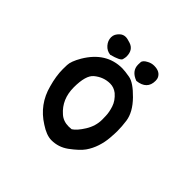

<svg xmlns="http://www.w3.org/2000/svg" viewBox="-132 -637 764 764"><g transform="rotate(45 250.0 -255.0)"><path d="M249 -5Q221 -5 185 -29Q115 -73 94 -153Q81 -199 81 -237Q81 -239 81.5 -260.5Q82 -282 103 -318Q156 -407 246 -407Q261 -407 289 -402Q317 -397 358 -355Q399 -313 405 -271Q409 -242 409 -216Q409 -203 407 -177Q405 -151 396.5 -125Q388 -99 373 -77.5Q358 -56 320 -28Q288 -5 249 -5ZM259 -92 275 -93Q293 -104 313.5 -137Q334 -170 334 -206Q334 -207 333.5 -227Q333 -247 325 -271.5Q317 -296 294 -316Q276 -330 255 -330Q218 -330 188 -305Q163 -284 163 -217Q163 -150 209 -110Q229 -92 259 -92ZM174 -411Q154 -413 140.5 -428.5Q127 -444 127 -463Q127 -481 144 -496Q154 -505 168 -505Q177 -505 195 -499Q225 -489 225 -452Q225 -446 222 -434.5Q219 -423 174 -411ZM321 -411Q280 -426 280 -462Q280 -463 280.5 -475Q281 -487 301 -497Q314 -504 329 -504Q363 -504 373 -479Q375 -472 375 -465Q375 -417 321 -411Z"/></g></svg>

Font: Xiaolai SC
Style: Regular
Weight: 400
Designer: Nozomi Seto 瀬戸のぞみ
Version: Version 3.11;December 4, 2020;FontCreator 13.0.0.2613 64-bit